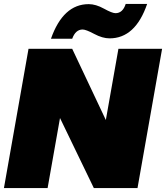

<svg xmlns="http://www.w3.org/2000/svg" viewBox="-20 -956 844 976"><path d="M582 -708H804L679 0H457L285 -356L222 0H0L125 -708H347L518 -346ZM239 -759Q301 -935 431 -935Q467 -935 508.5 -912Q550 -889 567 -889Q604 -889 619 -936H728Q668 -761 537 -761Q501 -761 459 -783.5Q417 -806 400 -806Q364 -806 347 -759Z"/></svg>

Font: Poppins Black
Style: Italic
Weight: 900
Italic angle: -10°
Designer: Ninad Kale (Devanagari), Jonny Pinhorn (Latin)
Foundry: Indian Type Foundry
Version: Version 3.200;PS 1.000;hotconv 16.6.54;makeotf.lib2.5.65590